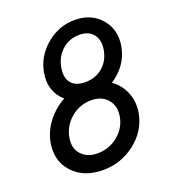

<svg xmlns="http://www.w3.org/2000/svg" viewBox="-137 -846 864 964"><g transform="rotate(-20 294.5 -363.5)"><path d="M371.1 -742.2Q459.5 -742.2 510.7 -682.4Q562 -622.6 546.9 -537.1Q529.3 -440.4 439.9 -381.8Q482.4 -352.1 503.4 -302.5Q524.4 -252.9 514.2 -192.9Q497.6 -103 421.9 -43.9Q346.2 15.1 250 15.1Q147 15.1 89.1 -47.9Q31.2 -110.8 47.9 -205.1Q58.1 -261.7 95.5 -310.3Q132.8 -358.9 188 -390.1Q156.2 -415.5 142.1 -456.3Q127.9 -497.1 137.2 -547.9Q152.3 -629.9 219.5 -686Q286.6 -742.2 371.1 -742.2ZM368.2 -664.1Q313.5 -664.1 274.9 -629.4Q236.3 -594.7 227.1 -540Q217.8 -488.3 241.5 -459.2Q265.1 -430.2 315.9 -430.2Q371.1 -430.2 409.7 -462.9Q448.2 -495.6 458 -551.8Q466.3 -601.6 442.1 -632.8Q418 -664.1 368.2 -664.1ZM311 -335Q250 -335 202.9 -295.4Q155.8 -255.9 145 -195.8Q135.3 -141.6 166 -107.4Q196.8 -73.2 252.9 -73.2Q313.5 -73.2 360.8 -111.3Q408.2 -149.4 418.9 -208Q428.7 -262.7 398.2 -298.8Q367.7 -335 311 -335Z"/></g></svg>

Font: Stilu
Style: Italic
Weight: 400
Italic angle: -10°
Designer: Genilson Lima Santos
Foundry: Genilson Lima Santos
Version: Version 1.200;PS 001.200;hotconv 1.0.88;makeotf.lib2.5.64775